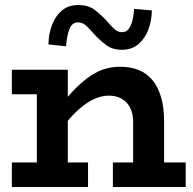

<svg xmlns="http://www.w3.org/2000/svg" viewBox="-20 -751 775 771"><path d="M514.6 0V-262.4Q514.6 -285.6 508.3 -304.7Q501.9 -323.9 489.4 -337.8Q476.8 -351.7 458.7 -359.3Q440.6 -366.9 417 -366.9Q391.4 -366.9 365.5 -356.5Q339.6 -346.2 313.4 -325.8Q287.1 -305.4 260.9 -276.1Q234.6 -246.8 207.3 -208.9V-307.6Q240.5 -350.7 271.1 -383.3Q301.8 -415.9 331.9 -438.3Q361.9 -460.8 394 -471.9Q426.1 -483 462.3 -483Q504.8 -483 537.8 -469.4Q570.7 -455.9 593 -428.2Q615.3 -400.6 627.1 -359.7Q638.9 -318.7 638.9 -263.8V0ZM27.6 0V-98.5H333.5V0ZM127.9 0V-471H252.2V0ZM27.6 -372.5V-471H223.8V-372.5ZM433.3 0V-98.5H725.6V0ZM469.5 -551.1Q430.9 -551.1 405.4 -570.6Q379.9 -590.2 358.5 -613.4Q338.1 -636.9 324.4 -649.1Q310.8 -661.2 293.5 -661.2Q269.2 -661.2 258.9 -634.4Q248.7 -607.6 245.2 -565.2L174.5 -572.6Q175.2 -615.2 188.9 -651Q202.5 -686.9 228.8 -708.9Q255.2 -730.8 293.5 -730.8Q334.7 -730.8 359.7 -711.7Q384.7 -692.7 407.4 -668.5Q426.2 -646 439.9 -633.8Q453.5 -621.7 469.5 -621.7Q486.2 -621.7 495.9 -633.9Q505.6 -646.2 511.2 -667.1Q516.9 -688.1 518.9 -715.4L589.8 -709.3Q589.3 -667.7 575.5 -631.5Q561.6 -595.2 535.1 -573.1Q508.7 -551.1 469.5 -551.1Z"/></svg>

Font: BioRhyme ExtraBold
Style: Regular
Weight: 800
Designer: Aoife Mooney
Foundry: Aoife Mooney Type
Version: Version 1.600;gftools[0.9.33]